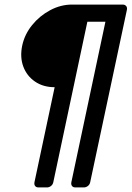

<svg xmlns="http://www.w3.org/2000/svg" viewBox="-20 -720 576 840"><path d="M76.9 -519.3Q87.3 -569.4 120.5 -610.2Q153.6 -651.1 199.7 -675.5Q245.7 -700 295.6 -700H516.4Q526.6 -700 531.9 -693.6Q537.2 -687.3 535.2 -677.1L374.6 77.1Q372.6 87.3 364.6 93.6Q356.6 100 346.4 100H309.9Q299.7 100 295 93.6Q290.2 87.3 292.2 77.1L441.2 -624.8H362.2L213.2 77.1Q211.2 87.3 203.2 93.6Q195.2 100 185.1 100H148.6Q138.4 100 133.6 93.6Q128.8 87.3 130.8 77.1L219.1 -338.5Q169.2 -338.5 133.3 -363Q97.5 -387.4 82.1 -428.4Q66.8 -469.3 76.9 -519.3Z"/></svg>

Font: Rubik Light
Style: Italic
Weight: 300
Italic angle: -12°
Designer: Hubert and Fischer
Foundry: Hubert and Fischer
Version: Version 2.300;gftools[0.9.30]